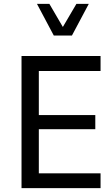

<svg xmlns="http://www.w3.org/2000/svg" viewBox="-20 -971 570 991"><path d="M499 -76.4H180.4V-304.2H471.9V-377.2H180.4V-604.5H499V-681.9H91.1V0H499ZM170.9 -950.9 257.6 -787.6H351.3L438.2 -950.9H374.3L304.4 -831.8L234.9 -950.9Z"/></svg>

Font: Estedad-FD-VF Thin
Style: Regular
Weight: 100
Designer: Amin Abedi
Version: Version 5.0